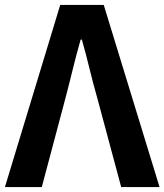

<svg xmlns="http://www.w3.org/2000/svg" viewBox="-25 -761 669 781"><path d="M-5 0H145L241 -361C263 -443 279 -517 303 -600H308C332 -517 347 -443 371 -361L468 0H624L397 -741H220Z"/></svg>

Font: Noto Sans HK
Style: Bold
Weight: 700
Designer: Ryoko NISHIZUKA 西塚涼子 (kana, bopomofo & ideographs); Paul D. Hunt (Latin, Greek & Cyrillic); Sandoll Communications 산돌커뮤니
Foundry: Adobe
Version: Version 2.002;hotconv 1.0.116;makeotfexe 2.5.65601